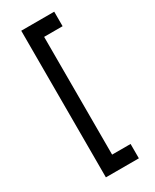

<svg xmlns="http://www.w3.org/2000/svg" viewBox="-206 -793 730 906"><g transform="rotate(-30 159.5 -339.5)"><path d="M263.7 -660.2H163.1V-18.6H263.7V59.6H84V-739.3H263.7Z"/></g></svg>

Font: Allerta
Style: Regular
Weight: 400
Designer: Matt McInerney
Foundry: Matt McInerney
Version: Version 1.0